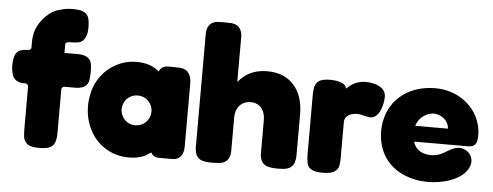

<svg xmlns="http://www.w3.org/2000/svg" viewBox="-50 -880 2617 1019"><g transform="rotate(5 1258.5 -370.5)"><path d="M421 -386C424 -412 425 -439 421 -466C415 -505 380 -514 346 -514H276V-559C276 -572 292 -573 301 -573C316 -573 330 -574 344 -576C384 -585 391 -626 391 -661C391 -691 387 -712 378 -724C370 -736 358 -742 344 -746C331 -748 317 -750 302 -750C280 -750 259 -748 240 -742C180 -731 130 -677 109 -622C102 -600 99 -579 99 -557V-528C99 -520 92 -513 84 -513C72 -512 60 -512 49 -509C28 -504 15 -489 11 -468C2 -437 2 -370 31 -348C43 -340 56 -335 71 -335H84C91 -335 99 -328 99 -320V-90C99 -76 100 -61 102 -47C105 -33 113 -22 124 -13C137 -4 158 0 186 0C252 0 276 -19 276 -88V-320C276 -328 283 -335 291 -335H348C383 -335 417 -346 421 -386Z M893 -489C873 -490 853 -490 833 -490C811 -490 792 -483 783 -460C782 -461 780 -462 779 -463C744 -491 704 -500 660 -500C550 -500 452 -417 432 -309C424 -276 423 -243 427 -209C442 -84 537 9 663 9C693 9 722 5 750 -8C761 -14 770 -22 781 -28C790 -11 804 -3 824 -3C855 -3 855 -3 895 -3C940 -3 955 -37 955 -76V-410C955 -451 940 -486 893 -489ZM604 -244C605 -289 639 -323 684 -323C727 -323 763 -289 763 -244C762 -196 725 -164 683 -164C638 -164 604 -200 604 -244Z M1359 -511C1306 -511 1259 -497 1220 -459C1214 -453 1209 -447 1203 -441V-687C1202 -701 1198 -715 1189 -727C1182 -735 1182 -735 1176 -739C1164 -746 1151 -749 1137 -749C1117 -750 1097 -750 1076 -749C1046 -748 1025 -733 1017 -705C1015 -696 1014 -685 1014 -675V-81C1014 -14 1047 -2 1105 -2C1119 -2 1134 -3 1149 -4C1180 -9 1199 -28 1202 -59C1203 -64 1203 -71 1203 -77V-254C1203 -302 1234 -340 1284 -340C1335 -340 1361 -300 1361 -253V-77C1361 -9 1403 -1 1458 -1C1494 -1 1532 -3 1545 -43C1548 -55 1550 -66 1550 -78V-300C1550 -422 1484 -511 1359 -511Z M1990 -430C1990 -451 1979 -471 1960 -481C1937 -495 1908 -500 1882 -500C1852 -500 1822 -490 1799 -471C1792 -466 1787 -461 1780 -455C1780 -489 1718 -495 1697 -495C1630 -495 1608 -476 1608 -407V-90C1608 -76 1609 -61 1612 -47C1618 -5 1661 0 1696 0C1726 0 1747 -4 1759 -13C1772 -21 1779 -32 1782 -46C1784 -59 1785 -74 1785 -88V-278C1785 -314 1822 -327 1852 -327C1876 -327 1900 -315 1924 -315C1972 -315 1990 -392 1990 -430Z M2254 -499C2123 -499 2013 -427 1990 -294C1983 -249 1986 -205 2000 -161C2038 -50 2146 0 2257 0C2329 0 2441 -25 2472 -100C2484 -126 2477 -158 2455 -177C2441 -189 2424 -195 2407 -195C2399 -195 2390 -193 2381 -190C2364 -184 2348 -173 2332 -164C2309 -150 2285 -143 2261 -143C2218 -143 2177 -162 2166 -207H2451C2455 -207 2459 -207 2463 -208C2487 -210 2498 -225 2500 -247C2503 -268 2502 -290 2498 -311C2474 -428 2369 -499 2254 -499ZM2338 -291H2164C2177 -335 2217 -364 2258 -364C2297 -364 2338 -332 2338 -291Z"/></g></svg>

Font: Periwinkle
Style: Bold
Weight: 700
Version: Version 2.001